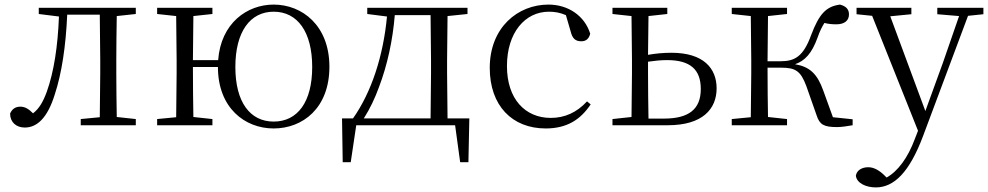

<svg xmlns="http://www.w3.org/2000/svg" viewBox="-20 -546 4308 837"><path d="M414 0H572V-27L489 -36C488 -91 487 -173 487 -227V-285C487 -338 488 -420 489 -476L572 -485V-512H149V-485L237 -474C232 -344 215 -233 184 -146C167 -100 150 -72 124 -52C105 -71 89 -81 69 -81C47 -81 33 -71 24 -51C24 -13 51 10 88 10C141 10 187 -31 219 -135C249 -226 267 -345 273 -482H415L417 -285V-227L415 -35L332 -27V0Z M1173 -16C1070 -16 1006 -101 1006 -254C1006 -407 1070 -495 1173 -495C1277 -495 1341 -407 1341 -254C1341 -101 1277 -16 1173 -16ZM1173 14C1299 14 1416 -74 1416 -255C1416 -435 1297 -526 1173 -526C1057 -526 943 -445 931 -284H821L823 -476L906 -485V-512H665V-485L748 -476L750 -285V-227L748 -35L665 -27V0H906V-27L823 -36C822 -91 821 -176 821 -254H930C930 -75 1048 14 1173 14Z M1581 -485 1667 -474C1651 -303 1600 -145 1519 -30H1471L1474 161H1509L1533 0H1964L1986 161H2022L2026 -30H1931L1929 -227V-285L1931 -476L2018 -485V-512H1581ZM1857 -30H1566C1593 -72 1615 -119 1632 -166C1669 -263 1692 -371 1701 -480H1857L1859 -285V-227Z M2359 14C2452 14 2511 -25 2555 -91L2539 -104C2494 -55 2441 -32 2381 -32C2269 -32 2190 -115 2190 -258C2190 -404 2269 -495 2373 -495C2398 -495 2422 -491 2447 -480L2468 -408C2475 -379 2488 -366 2514 -366C2534 -366 2547 -376 2553 -399C2529 -477 2457 -526 2371 -526C2237 -526 2115 -426 2115 -250C2115 -85 2213 14 2359 14Z M2650 0H2891C3043 0 3104 -71 3104 -161C3104 -248 3047 -316 2907 -316C2873 -316 2839 -313 2805 -307L2807 -476L2889 -485V-512H2650V-485L2733 -476L2735 -285V-227L2733 -36L2650 -27ZM2805 -277C2833 -281 2860 -284 2888 -284C2989 -284 3035 -243 3035 -158C3035 -69 2982 -29 2874 -29H2807C2806 -84 2805 -170 2805 -227Z M3540 -43C3553 -3 3571 8 3629 8C3648 8 3675 4 3697 0V-26L3611 -35L3569 -151C3543 -224 3510 -255 3446 -266C3489 -281 3519 -313 3544 -382C3554 -411 3564 -430 3574 -446C3589 -442 3605 -440 3626 -440C3661 -440 3681 -456 3681 -483C3681 -506 3668 -519 3642 -526C3581 -518 3551 -485 3516 -393C3482 -299 3444 -279 3383 -279H3326L3328 -476L3411 -485V-512H3170V-485L3253 -476L3255 -285V-227L3253 -35L3170 -27V0H3411V-27L3328 -36C3327 -90 3326 -175 3326 -251H3384C3447 -251 3470 -238 3495 -171Z M4066 -484 4161 -476 4090 -271 4014 -62 3861 -475 3953 -484V-512H3714V-484L3782 -477L3982 24L3968 60C3938 141 3895 200 3845 228L3834 217C3812 196 3789 183 3765 183C3739 183 3715 195 3711 220C3715 253 3756 271 3798 271C3878 271 3945 204 4004 47L4200 -477L4267 -484V-512H4066Z"/></svg>

Font: Noto Serif JP Light
Style: Regular
Weight: 300
Designer: Ryoko NISHIZUKA 西塚涼子 (kana & ideographs); Frank Grießhammer (Latin, Greek & Cyrillic); Wenlong ZHANG 张文龙 (bopomofo); San
Foundry: Adobe
Version: Version 2.001;hotconv 1.1.0;makeotfexe 2.6.0